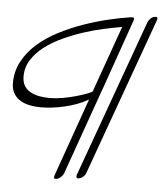

<svg xmlns="http://www.w3.org/2000/svg" viewBox="-53 -775 740 844"><g transform="rotate(5 317.0 -353.0)"><path d="M259 -7Q254 4 244 12.5Q234 21 223 21Q216 21 216 14Q216 13 218 5L340 -340Q317 -326 290 -316Q263 -306 235 -299.5Q207 -293 181 -290Q155 -287 133 -287Q67 -287 33.5 -312Q0 -337 0 -382Q0 -435 23.5 -478.5Q47 -522 86 -556.5Q125 -591 176 -617.5Q227 -644 282 -663.5Q337 -683 391.5 -696Q446 -709 493 -716H498Q506 -716 506 -709Q506 -707 504 -701L397 -396Q395 -390 395 -391ZM354 -378 355 -383 457 -670Q422 -664 378 -654.5Q334 -645 288 -630Q242 -615 198 -594.5Q154 -574 120 -548Q86 -522 65 -489Q44 -456 44 -416Q44 -331 169 -331Q194 -331 225 -336.5Q256 -342 283.5 -350Q311 -358 331 -365.5Q351 -373 354 -378ZM565 -698Q569 -709 578.5 -718Q588 -727 601 -727Q608 -727 608 -720Q608 -717 606 -711L356 -17Q352 -6 342 2Q332 10 321 10Q314 10 314 2Q314 -2 315 -5Z"/></g></svg>

Font: Discipuli Britannica
Style: Regular
Weight: 400
Designer: Peter Wiegel
Foundry: Peter Wiegel
Version: Version 0.001 2009